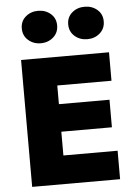

<svg xmlns="http://www.w3.org/2000/svg" viewBox="-62 -1008 744 1055"><g transform="rotate(-5 309.5 -480.5)"><path d="M347 -872Q347 -912 375.5 -936.5Q404 -961 445 -961Q486 -961 514.5 -936.5Q543 -912 543 -872Q543 -832 514.5 -807Q486 -782 445 -782Q404 -782 375.5 -807Q347 -832 347 -872ZM91 -872Q91 -912 119.5 -936.5Q148 -961 188 -961Q229 -961 257.5 -936.5Q286 -912 286 -872Q286 -832 257.5 -807Q229 -782 188 -782Q148 -782 119.5 -807Q91 -832 91 -872ZM72 -700H557V-543H258V-440H537V-288H258V-157H557V0H72Z"/></g></svg>

Font: Jost* Heavy
Style: Regular
Weight: 800
Version: Version 3.7